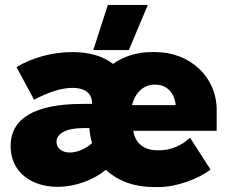

<svg xmlns="http://www.w3.org/2000/svg" viewBox="-20 -744 929 778"><path d="M502 -541 579 -724H417L358 -541ZM213 13C291 13 365 -19 409 -56C457 -11 524 14 603 14H624C696 14 786 -20 833 -57L750 -186C721 -158 676 -135 627 -135H618C564 -135 528 -163 520 -214H858V-299C858 -431 751 -533 609 -533H595C535 -533 481 -516 438 -485C397 -517 341 -533 273 -533C193 -533 108 -510 47 -472L118 -340C176 -370 228 -388 274 -388C316 -388 353 -372 353 -325C353 -325 353 -323 353 -323H315C120 -323 23 -264 23 -152C23 -49 104 13 213 13ZM515 -318C528 -371 564 -401 606 -401H610C658 -401 688 -365 692 -318ZM353 -164C326 -139 290 -126 263 -126C230 -126 209 -144 209 -169C209 -203 248 -225 318 -225H342C344 -204 347 -184 353 -164Z"/></svg>

Font: Fixel Display Black
Style: Regular
Weight: 900
Designer: AlfaBravo + MacPaw
Foundry: Kyrylo Tkachov, Marchela Mozhyna, Serhii Makarenko, Maria Weinstein, Zakhar Kryvoshyya
Version: Version 1.211